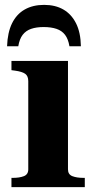

<svg xmlns="http://www.w3.org/2000/svg" viewBox="-20 -768 387 788"><path d="M161 -748Q115 -748 81.5 -729Q48 -710 29.5 -672.5Q11 -635 9 -578H55Q60 -608 73 -625Q86 -642 107.5 -649.5Q129 -657 159 -657Q190 -657 212 -649.5Q234 -642 247 -625Q260 -608 265 -578H312Q311 -635 292 -672.5Q273 -710 240 -729Q207 -748 161 -748ZM259 -518V-73Q259 -52 277 -45Q295 -38 322 -38H328V0H27V-38H33Q60 -38 78 -45Q96 -52 96 -73V-435Q96 -456 83.5 -465Q71 -474 42 -478L27 -480V-518Z"/></svg>

Font: Roboto Serif 120pt Expanded SemiBold
Style: Regular
Weight: 600
Width: 7
Designer: Greg Gazdowicz
Foundry: Commercial Type
Version: Version 1.008